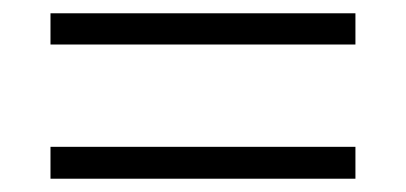

<svg xmlns="http://www.w3.org/2000/svg" viewBox="-20 -497 611 289"><path d="M56 -430V-477H515V-430ZM56 -228V-276H515V-228Z"/></svg>

Font: Noto Sans Khmer Light
Style: Regular
Weight: 300
Version: Version 2.003